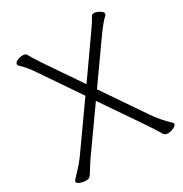

<svg xmlns="http://www.w3.org/2000/svg" viewBox="-166 -834 928 972"><g transform="rotate(-30 298.0 -348.5)"><path d="M304 -316 141 -86Q128 -68 113.5 -44.5Q99 -21 91 -8.5Q83 4 75.5 6.5Q68 9 55 9Q42 9 25.5 2.5Q9 -4 9 -14Q9 -19 41 -52Q73 -85 97 -119L271 -365L120 -587Q90 -633 54 -667Q50 -671 50 -676Q50 -687 66 -694Q82 -701 98 -701Q114 -701 119 -693Q130 -671 166 -617L305 -413L453 -623Q485 -667 502 -699Q506 -706 518.5 -706Q531 -706 548 -696Q565 -686 565 -678Q565 -670 562 -667Q535 -642 500 -593L338 -364L505 -119Q540 -68 587 -24Q590 -21 590 -17Q590 -8 573 0.5Q556 9 538.5 9Q521 9 514 -3Q493 -39 461 -86Z"/></g></svg>

Font: ToneOZ-Pinyin-WenKai-Light
Style: Light
Weight: 300
Designer: Fontworks Inc.
Foundry: ToneOZ
Version: Version 0.240331